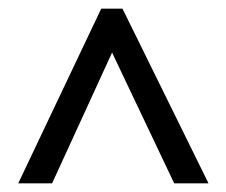

<svg xmlns="http://www.w3.org/2000/svg" viewBox="-20 -735 521 442"><path d="M22 -313H100L238 -614L381 -313H460L262 -715H213Z"/></svg>

Font: Noto Sans Gujarati UI Condensed
Style: Regular
Weight: 400
Width: 3
Designer: Jelle Bosma - Monotype Design Team, Universal Thirst
Foundry: Monotype Imaging Inc.
Version: Version 2.106